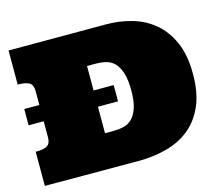

<svg xmlns="http://www.w3.org/2000/svg" viewBox="-102 -851 1132 985"><g transform="rotate(-15 464.0 -359.0)"><path d="M20 -408.2H100.1V-482.9Q100.1 -515.1 81.5 -526.6Q63 -538.1 20 -538.1V-719.2H538.1Q607.9 -719.2 673.3 -700.7Q738.8 -682.1 789.8 -640.1Q840.8 -598.1 871.8 -529.1Q902.8 -460 902.8 -358.9Q902.8 -257.8 872.3 -189Q841.8 -120.1 789.3 -78.1Q736.8 -36.1 666.5 -17.6Q596.2 1 517.1 1L20 0V-181.2Q63 -181.2 81.5 -192.6Q100.1 -204.1 100.1 -235.8V-321.8H20ZM434.1 -181.2Q460.9 -181.2 486.6 -187Q512.2 -192.9 531.5 -211.4Q550.8 -230 563 -264.9Q575.2 -299.8 575.2 -358.9Q575.2 -417 563.5 -452.4Q551.8 -487.8 533 -506.8Q514.2 -525.9 488 -532Q461.9 -538.1 434.1 -538.1H388.2V-408.2H495.1V-321.8H388.2V-181.2Z"/></g></svg>

Font: Ultra
Style: Regular
Weight: 400
Designer: Astigmatic (AOETI)
Foundry: Astigmatic (AOETI)
Version: Version 1.000